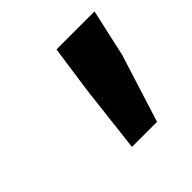

<svg xmlns="http://www.w3.org/2000/svg" viewBox="-94 -758 482 482"><g transform="rotate(-45 147.5 -516.5)"><path d="M121 -363 142 -544 160 -670H295L267 -544L210 -363Z"/></g></svg>

Font: Source Sans 3 ExtraLight
Style: Bold Italic
Weight: 700
Italic angle: -11°
Version: Version 3.052;hotconv 1.1.0;makeotfexe 2.6.0